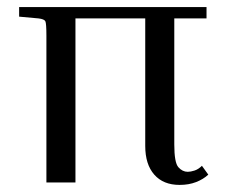

<svg xmlns="http://www.w3.org/2000/svg" viewBox="-20 -515 638 542"><path d="M34 -468V-495H563V-463H472V-107Q472 -56 483.5 -43Q495 -30 510 -30Q518 -30 529 -33.5Q540 -37 550 -47L568 -22Q554 -9 533.5 -1Q513 7 487 7Q441 7 415.5 -22Q390 -51 390 -103V-463H193V0H111V-414Q111 -449 108 -455Q105 -461 89 -463Z"/></svg>

Font: Inria Serif
Style: Regular
Weight: 400
Designer: Black Foundry Team
Foundry: Black Foundry
Version: Version 1.000; ttfautohint (v1.8.3)